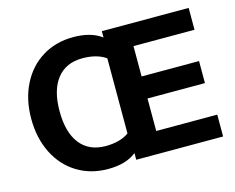

<svg xmlns="http://www.w3.org/2000/svg" viewBox="-101 -869 1256 1027"><g transform="rotate(-15 527.0 -356.0)"><path d="M679 -591V-423H997V-301H679V-121H1017V0H536V-37Q479 9 379 9Q283 9 208 -37Q133 -83 91.5 -166.5Q50 -250 50 -357Q50 -463 91.5 -546Q133 -629 208 -675Q283 -721 379 -721Q478 -721 536 -677V-712H1017V-591ZM398 -113Q478 -113 527 -148V-564Q478 -599 398 -599Q306 -599 256.5 -536Q207 -473 207 -357Q207 -239 256.5 -176Q306 -113 398 -113Z"/></g></svg>

Font: Muli ExtraBold
Style: Regular
Weight: 800
Designer: Vernon Adams
Foundry: Vernon Adams
Version: Version 2.000